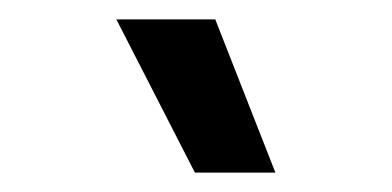

<svg xmlns="http://www.w3.org/2000/svg" viewBox="-20 -770 404 198"><path d="M264 -592 202 -750H100L181 -592Z"/></svg>

Font: Finlandica Medium
Style: Regular
Weight: 500
Designer: Niklas Ekholm, Juho Hiilivirta, Jaakko Suomalainen
Foundry: Helsinki Type Studio
Version: Version 2.000;Glyphs 3.2 (3202)